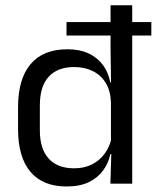

<svg xmlns="http://www.w3.org/2000/svg" viewBox="-20 -682 584 713"><path d="M227 -550V-600H542V-550ZM227 10.5Q139 10.5 93 -44Q47 -98.5 47 -203V-283.5Q47 -388.5 93.5 -443.8Q140 -499 230.5 -499Q275.5 -499 308.5 -483.8Q341.5 -468.5 362 -441Q382.5 -413.5 389.5 -376H416L392 -301.5Q390.5 -344.5 372.8 -373.8Q355 -403 324.8 -418Q294.5 -433 255.5 -433Q193.5 -433 160.8 -397Q128 -361 128 -291V-198Q128 -129 160.8 -93Q193.5 -57 255.5 -57Q292.5 -57 321 -71.2Q349.5 -85.5 368.2 -110.8Q387 -136 394 -168L414 -110H390Q383 -77 363.2 -49.5Q343.5 -22 310.2 -5.8Q277 10.5 227 10.5ZM390 0 393.5 -118 392 -144V-348L392.5 -365L390.5 -503.5V-662.5H471V0Z"/></svg>

Font: Anek Latin
Style: Regular
Weight: 400
Designer: Yesha Goshar
Foundry: Ek Type
Version: Version 1.003